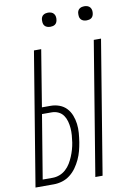

<svg xmlns="http://www.w3.org/2000/svg" viewBox="-100 -984 699 1043"><g transform="rotate(-10 250.0 -462.0)"><path d="M339 0 460 -735H500L379 0ZM9 0 130 -735H170L119 -423H167Q192 -423 215 -414.5Q238 -406 254 -389Q270 -372 279 -349Q288 -326 291 -301.5Q294 -277 292 -251.5Q290 -226 286 -201Q282 -177 276 -154Q270 -131 259.5 -108.5Q249 -86 234.5 -65.5Q220 -45 200 -29.5Q180 -14 156.5 -7Q133 0 110 0ZM110 -36Q129 -36 148 -43Q167 -50 182.5 -64Q198 -78 208.5 -95.5Q219 -113 226.5 -131Q234 -149 239.5 -168Q245 -187 248 -206Q251 -226 252.5 -246Q254 -266 252.5 -285Q251 -304 246 -322.5Q241 -341 230.5 -356Q220 -371 203 -379Q186 -387 167 -387H113L55 -36ZM441 -846Q431 -846 422.5 -849Q414 -852 408.5 -859Q403 -866 402 -875.5Q401 -885 402 -895Q403 -901 406 -907Q409 -913 415 -917Q421 -921 427.5 -922.5Q434 -924 440 -924Q450 -924 458.5 -921Q467 -918 472.5 -911Q478 -904 479.5 -894.5Q481 -885 479 -875Q478 -869 475 -863Q472 -857 466.5 -853Q461 -849 454 -847.5Q447 -846 441 -846ZM241 -846Q231 -846 222.5 -849Q214 -852 208.5 -859Q203 -866 202 -875.5Q201 -885 202 -895Q203 -901 206 -907Q209 -913 215 -917Q221 -921 227.5 -922.5Q234 -924 240 -924Q250 -924 258.5 -921Q267 -918 272.5 -911Q278 -904 279.5 -894.5Q281 -885 279 -875Q278 -869 275 -863Q272 -857 266.5 -853Q261 -849 254 -847.5Q247 -846 241 -846Z"/></g></svg>

Font: Iosevka Extralight
Style: Italic
Weight: 200
Italic angle: -9°
Monospace: yes
Designer: Belleve Invis
Foundry: Belleve Invis
Version: Version 32.5.0; ttfautohint (v1.8.4)